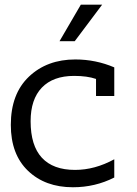

<svg xmlns="http://www.w3.org/2000/svg" viewBox="-20 -789 578 809"><path d="M461.5 -41Q380.8 0 287.2 0Q170.5 0 98.1 -69.2Q25.6 -138.5 25.6 -262.8Q25.6 -393.6 101.9 -466Q178.2 -538.5 297.4 -538.5Q383.3 -538.5 461.5 -505.1V-384.6H384.6V-456.4Q347.4 -469.2 292.3 -469.2Q203.8 -469.2 156.4 -419.9Q109 -370.5 109 -278.2Q109 -175.6 156.4 -124.4Q203.8 -73.1 296.2 -73.1Q379.5 -73.1 461.5 -117.9ZM320.5 -769.2H410.3L294.9 -615.4H230.8Z"/></svg>

Font: Slabo 13px
Style: Regular
Weight: 400
Designer: John Hudson
Foundry: Tiro Typeworks Ltd.
Version: Version 1.02 Build 005a